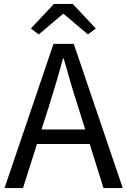

<svg xmlns="http://www.w3.org/2000/svg" viewBox="-20 -956 647 976"><path d="M300 -885H304L427 -781L467 -811L350 -936H254L137 -811L177 -781ZM191 -298 227 -410C253 -493 277 -572 300 -658H304C328 -573 351 -493 378 -410L413 -298ZM506 0H604L355 -733H252L3 0H97L168 -224H436Z"/></svg>

Font: Noto Sans CJK KR Regular
Style: Regular
Weight: 400
Designer: Ryoko NISHIZUKA (kana & ideographs); Paul D. Hunt (Latin, Greek & Cyrillic); Wenlong ZHANG (bopomofo); Sandoll Communica
Foundry: Adobe Systems Incorporated
Version: Version 1.004;PS 1.004;hotconv 1.0.82;makeotf.lib2.5.63406